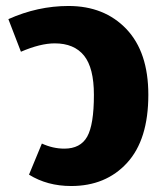

<svg xmlns="http://www.w3.org/2000/svg" viewBox="-20 -605 551 642"><path d="M120 -125Q157 -108 195 -108Q249 -108 271.5 -148Q294 -188 294 -288Q294 -378 261 -419Q228 -460 163 -460Q115 -460 50 -432L8 -541Q106 -585 209 -585Q329 -585 402.5 -508Q476 -431 476 -288Q476 -138 405 -60.5Q334 17 218 17Q138 17 77 -21Z"/></svg>

Font: FiraGO ExtraBold
Style: Regular
Weight: 800
Designer: bBox Type
Foundry: bBox Type GmbH
Version: Version 1.001;PS 001.001;hotconv 1.0.88;makeotf.lib2.5.64775